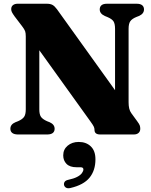

<svg xmlns="http://www.w3.org/2000/svg" viewBox="-20 -720 811 1028"><path d="M272.5 -30.5Q272.5 -16.5 263.2 -8.5Q254 -0.5 234 0H75Q55 -0.5 45.2 -8.5Q35.5 -16.5 35.5 -30.5Q35.5 -54 62.5 -65.5L76.5 -71Q99.5 -81 108.8 -94Q118 -107 118 -134.5V-525Q118 -543 114.5 -553Q111 -563 98 -580L58 -632.5Q48 -646.5 44 -654.5Q40 -662.5 40 -671Q40 -685 49.5 -692.5Q59 -700 74.5 -700H230.5Q249 -700 260.8 -693.8Q272.5 -687.5 285 -670.5L624 -198L596 -118.5V-565.5Q596 -592.5 587.8 -605.5Q579.5 -618.5 554.5 -629L541 -634.5Q514 -647 514 -669.5Q514 -684 523.5 -692Q533 -700 553 -700H711.5Q731.5 -700 741.2 -692Q751 -684 751 -669.5Q751 -646.5 724 -634.5L710 -629Q687 -619.5 677.8 -606.5Q668.5 -593.5 668.5 -565.5V-172.5Q668.5 -153.5 671.8 -139.2Q675 -125 683.5 -113.5L714.5 -71Q726.5 -55 728.8 -47Q731 -39 731 -30.5Q731 -16.5 721.8 -8.2Q712.5 0 696.5 0H516.5Q486 0 486 -24.5Q486 -33 482.5 -41.2Q479 -49.5 463 -71.5L126.5 -540L190.5 -580.5V-134Q190.5 -108 199 -95Q207.5 -82 232 -71L246 -65.5Q272.5 -53.5 272.5 -30.5ZM390 175.5Q354 175.5 336.2 157.5Q318.5 139.5 318.5 112Q318.5 80 342.2 60Q366 40 401.5 40Q441.5 40 466.2 63.8Q491 87.5 491 133Q491 192.5 459.5 231.2Q428 270 357.5 286.5Q343 290 334.2 285.2Q325.5 280.5 323 271Q321 261.5 326 253.8Q331 246 344.5 243Q375 236.5 392.8 227.2Q410.5 218 418.5 207Q426.5 196 426.5 187Q426.5 175.5 411 175.5Z"/></svg>

Font: Fraunces ExtraBold
Style: Regular
Weight: 800
Version: Version 1.000;[b76b70a41]